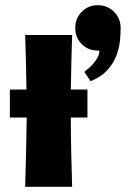

<svg xmlns="http://www.w3.org/2000/svg" viewBox="-20 -720 501 740"><path d="M258 -585Q256 -532 255 -480Q254 -428 253 -375H317V-267H253Q253 -200 254.5 -133.5Q256 -67 258 0H77Q81 -133 83 -267H18V-375H82Q81 -428 80 -480Q79 -532 77 -585ZM305 -443Q313 -449 323 -458Q333 -467 342 -477.5Q351 -488 357 -500Q363 -512 363 -525H357Q320 -525 295 -550Q270 -575 270 -612Q270 -649 295 -674.5Q320 -700 357 -700Q394 -700 419.5 -674.5Q445 -649 445 -612Q445 -589 442 -560.5Q439 -532 427.5 -503Q416 -474 392.5 -448.5Q369 -423 329 -407Z"/></svg>

Font: CAT Rhythmus
Style: Regular
Weight: 400
Designer: Peter Wiegel nach alter Vorlage
Foundry: Peter Wiegel
Version: 1.000